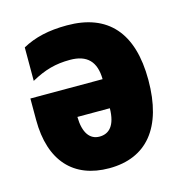

<svg xmlns="http://www.w3.org/2000/svg" viewBox="-90 -644 702 737"><g transform="rotate(-15 261.5 -276.0)"><path d="M240 -562C167 -562 111 -549 62 -522V-389C116 -419 160 -431 217 -431C285 -431 318 -397 319 -327H32V-242C32 -78 115 10 256 10C404 10 488 -89 488 -279C488 -467 402 -562 240 -562ZM188 -212H317C316 -143 289 -117 251 -117C213 -117 189 -148 188 -212Z"/></g></svg>

Font: Noto Sans Condensed Black
Style: Regular
Weight: 900
Width: 3
Designer: Monotype Design Team
Foundry: Monotype Imaging Inc.
Version: Version 2.013